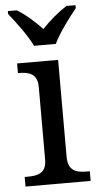

<svg xmlns="http://www.w3.org/2000/svg" viewBox="-54 -800 429 834"><g transform="rotate(-5 160.0 -383.0)"><path d="M113 -606H208C229 -651 277 -715 308 -753V-766H269C231 -743 190 -707 160 -675C130 -707 90 -743 52 -766H13V-753C44 -715 92 -651 113 -606ZM23 0H307V-42H294C249 -42 212 -51 212 -114V-536H33V-494H36C80 -494 118 -485 118 -426V-109C118 -50 80 -42 36 -42H23Z"/></g></svg>

Font: Noto Serif
Style: Regular
Weight: 400
Designer: Monotype Design Team
Foundry: Monotype Imaging Inc.
Version: Version 2.015